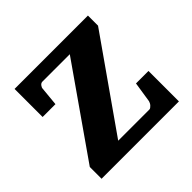

<svg xmlns="http://www.w3.org/2000/svg" viewBox="-129 -618 749 749"><g transform="rotate(-45 245.5 -244.0)"><path d="M32.2 0V-64.9L288.1 -431.2H137.2Q129.4 -431.2 123.8 -424.1Q118.2 -417 118.2 -410.2L110.8 -333H40V-487.8H444.8V-432.1L183.1 -59.1H355Q358.4 -59.1 361.8 -61.5Q365.2 -64 368.4 -67.4Q371.6 -70.8 373.8 -75Q376 -79.1 377 -83L390.1 -168H459V0Z"/></g></svg>

Font: Charis SIL CyrE
Style: Bold
Weight: 700
Foundry: SIL International
Version: Version 5.000